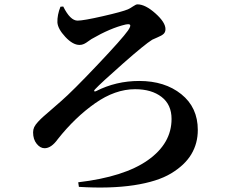

<svg xmlns="http://www.w3.org/2000/svg" viewBox="-20 -793 1040 864"><path d="M252 -762.7 264.6 -763.7Q295.9 -700.2 329.1 -700.2Q355.5 -700.2 442.9 -720.2Q530.3 -740.2 555.7 -751Q566.4 -755.9 579.1 -764.6Q591.8 -773.4 598.6 -773.4Q633.8 -773.4 679.2 -732.9Q724.6 -692.4 724.6 -662.1Q724.6 -648.4 716.3 -640.6Q708 -632.8 689 -625Q669.9 -617.2 665 -614.3Q631.8 -593.8 533.2 -506.8Q434.6 -419.9 407.2 -390.6Q402.3 -385.7 404.3 -382.8Q406.2 -379.9 412.1 -382.8Q502 -428.7 606.4 -428.7Q721.7 -428.7 795.9 -369.1Q870.1 -309.6 870.1 -208Q870.1 -147.5 840.8 -98.6Q811.5 -49.8 750 -12.7Q688.5 24.4 582.5 40.5Q476.6 56.6 335 47.9L332 27.3Q539.1 2.9 645.5 -72.3Q752 -147.5 752 -257.8Q752 -322.3 707 -356.9Q662.1 -391.6 587.9 -391.6Q498 -391.6 407.7 -328.1Q317.4 -264.6 240.2 -167Q210.9 -126 180.7 -126Q161.1 -126 145 -146Q128.9 -166 128.9 -197.3Q128.9 -210 133.8 -220.7Q138.7 -231.4 151.4 -245.1Q164.1 -258.8 175.8 -269Q187.5 -279.3 212.4 -300.8Q237.3 -322.3 254.9 -337.9Q306.6 -382.8 418.5 -501Q530.3 -619.1 555.7 -655.3Q568.4 -673.8 565.9 -680.2Q563.5 -686.5 544.9 -682.6Q477.5 -667 391.6 -617.2Q387.7 -615.2 377.4 -607.4Q367.2 -599.6 357.9 -595.2Q348.6 -590.8 337.9 -590.8Q307.6 -590.8 273.9 -627Q240.2 -663.1 238.3 -692.4Q237.3 -725.6 252 -762.7Z"/></svg>

Font: GenYoMin TW TTF Bold
Style: Regular
Weight: 700
Version: Version 1.300